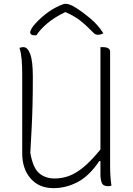

<svg xmlns="http://www.w3.org/2000/svg" viewBox="-20 -954 690 994"><path d="M257 20Q182 20 138.5 -30Q95 -80 95 -160V-570Q95 -614 92 -647Q89 -680 81 -706Q90 -710 101 -710Q123 -710 136.5 -674Q150 -638 150 -556Q150 -477 148.5 -414.5Q147 -352 144 -293Q141 -234 137 -163Q150 -86 182 -58Q214 -30 263 -30Q300 -30 335.5 -42.5Q371 -55 410.5 -87Q450 -119 500 -180V-710H515Q529 -710 539.5 -704.5Q550 -699 550 -687V-100Q550 -72 551.5 -45.5Q553 -19 557 7Q548 10 540 10Q513 10 506.5 -8.5Q500 -27 500 -50V-120H494Q442 -43 382 -11.5Q322 20 257 20ZM312 -934H321Q328 -934 339 -931Q350 -928 376 -912Q406 -893 446.5 -859.5Q487 -826 515 -782Q503 -774 486 -774Q477 -774 470.5 -778.5Q464 -783 451 -797Q426 -823 396.5 -846.5Q367 -870 320 -891H317Q263 -865 226 -834Q189 -803 168 -771H162Q147 -771 141.5 -775.5Q136 -780 136 -787Q136 -792 142.5 -804.5Q149 -817 165 -834Q194 -866 231.5 -892.5Q269 -919 312 -934Z"/></svg>

Font: Recursive Sn Csl St Lt
Style: Regular
Weight: 300
Version: Version 1.079;hotconv 1.0.112;makeotfexe 2.5.65598; ttfautoh